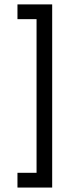

<svg xmlns="http://www.w3.org/2000/svg" viewBox="-20 -760 335 864"><path d="M58.6 17.6H144.5V-673.8H58.6V-740.2H214.8V84H58.6Z"/></svg>

Font: DINish
Style: Regular
Weight: 400
Designer: Bert Driehuis
Foundry: Playbeing
Version: Version 3.008; git-95204e4c-release